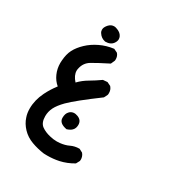

<svg xmlns="http://www.w3.org/2000/svg" viewBox="-162 -455 823 886"><g transform="rotate(30 250.0 -12.5)"><path d="M41 175.3Q41 129.9 63 85Q79.1 52.2 102.1 22.5Q81.5 5.4 69.8 -20.8Q58.1 -46.9 58.1 -77.1Q58.1 -83 58.6 -88.9Q61 -125.5 73.7 -149.9Q86.4 -174.3 111.1 -197.8Q135.7 -221.2 169.2 -237.3Q202.6 -253.4 241.2 -258.3L261.2 -248.5L261.7 -247.6Q271.5 -236.3 271.5 -219.2Q271.5 -212.4 270.5 -210.9L261.7 -191.4Q207.5 -164.1 177.7 -146.5Q149.4 -129.4 142.6 -96.2Q141.1 -90.3 141.1 -84.5Q141.1 -59.6 164.1 -34.2Q185.5 -56.6 212.9 -72.5Q240.2 -88.4 267.6 -107.9L291 -109.9L311 -100.1L311.5 -99.1Q322.3 -86.9 322.3 -69.3Q322.3 -61.5 321.3 -59.1L312 -40.5Q205.6 38.1 168.9 74.7Q142.6 101.6 131.8 123Q120.6 145.5 120.6 169.9Q120.6 205.1 140.6 219.7Q159.7 233.4 187 239.7Q206.1 244.6 225.1 244.6Q232.9 244.6 241.2 243.7Q268.1 240.7 287.1 231.4Q308.1 221.2 332 221.2H333.5L352.1 231Q358.9 239.3 361.1 247.1Q363.3 254.9 363.3 260Q363.3 265.1 362.8 269L352.5 288.1Q318.4 308.6 280.8 316.9Q251 323.2 218.3 323.2Q206.1 323.2 201.2 322.8Q165.5 317.9 133.8 306.2Q101.6 294.4 79.1 270.8Q56.6 247.1 47.9 219.2Q41 199.7 41 175.3ZM193.4 136.2Q193.4 113.8 205.1 102.1L208 99.1Q225.1 85.4 249 94.7Q273.4 104 273.4 128.9Q273.4 136.7 271 144.5Q268.6 152.3 262.2 158.7Q253.9 167.5 235.8 173.3Q193.8 165.5 193.4 137.7Q193.4 136.7 193.4 136.2ZM153.3 -289.6Q149.9 -294.4 148.9 -298.8Q147.9 -303.2 147.9 -305.9Q147.9 -308.6 148.4 -312.3Q148.9 -315.9 151.6 -321.3Q154.3 -326.7 158.7 -332L162.1 -335.9Q173.8 -348.1 189.5 -348.1Q195.3 -348.1 201.7 -345.7Q225.6 -338.4 233.9 -321.3Q237.3 -314 237.3 -306.6Q237.3 -295.9 229.5 -284.7Q216.8 -266.1 188.5 -266.1H188Q165.5 -270.5 153.3 -289.6Z"/></g></svg>

Font: Bakudai
Style: Medium
Weight: 500
Version: Version 1.48